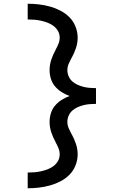

<svg xmlns="http://www.w3.org/2000/svg" viewBox="-20 -853 640 1026"><path d="M128 153V69Q147 69 165 67.5Q183 66 200.5 62Q218 58 235 51.5Q252 45 266.5 34Q281 23 290 7Q299 -9 299 -28Q299 -45 292.5 -61Q286 -77 277 -93V-94Q263 -119 254 -146Q245 -173 245 -202Q245 -225 252 -248Q259 -271 274.5 -289Q290 -307 310 -319.5Q330 -332 352 -340Q330 -348 310 -360.5Q290 -373 274.5 -391Q259 -409 252 -432Q245 -455 245 -478Q245 -507 254 -534Q263 -561 277 -586V-587Q286 -603 292.5 -619Q299 -635 299 -652Q299 -671 290 -687Q281 -703 266.5 -714Q252 -725 235 -731.5Q218 -738 200.5 -742Q183 -746 165 -747.5Q147 -749 128 -749V-833Q158 -833 188 -829.5Q218 -826 247 -818Q276 -810 303 -796Q330 -782 351 -761Q372 -740 383.5 -711Q395 -682 395 -652Q395 -624 386 -596.5Q377 -569 363 -544L362 -543Q354 -528 347 -512Q340 -496 340 -478Q340 -461 347 -445Q354 -429 366.5 -418Q379 -407 394.5 -400Q410 -393 426 -389Q442 -385 459 -383.5Q476 -382 493 -382V-298Q476 -298 459 -296.5Q442 -295 426 -291Q410 -287 394.5 -280Q379 -273 366.5 -262Q354 -251 347 -235Q340 -219 340 -202Q340 -184 347 -168Q354 -152 362 -137L363 -136Q377 -111 386 -83.5Q395 -56 395 -28Q395 2 383.5 31Q372 60 351 81Q330 102 303 116Q276 130 247 138Q218 146 188 149.5Q158 153 128 153Z"/></svg>

Font: Iosevka Aile Medium
Style: Regular
Weight: 500
Designer: Belleve Invis
Foundry: Belleve Invis
Version: Version 27.3.5; ttfautohint (v1.8.4)